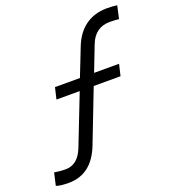

<svg xmlns="http://www.w3.org/2000/svg" viewBox="-160 -828 965 1070"><g transform="rotate(-20 323.0 -293.0)"><path d="M656 -710 639 -634Q608 -637 585 -637Q498 -637 464 -550L406 -400H554L538 -332H379L259 -22Q201 128 64 128Q15 128 -10 119L7 45Q40 51 73 51Q146 51 180 -35L296 -332H158L174 -400H322L386 -563Q415 -638 468.5 -676Q522 -714 597 -714Q627 -714 656 -710Z"/></g></svg>

Font: CBA Beacon Sans
Style: Italic
Weight: 400
Italic angle: -13°
Designer: Wei Huang
Foundry: Wei Huang
Version: Version 1.002